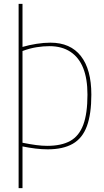

<svg xmlns="http://www.w3.org/2000/svg" viewBox="-20 -760 538 990"><path d="M76 210V-740H96V-518Q130 -528 168 -534Q206 -540 240 -540Q343 -540 397 -471Q451 -402 451 -272Q451 -172 428 -109.5Q405 -47 355 -18.5Q305 10 226 10Q196 10 163 6Q130 2 96 -5V210ZM223 -8Q297 -8 342.5 -33.5Q388 -59 409.5 -117Q431 -175 431 -272Q431 -354 409 -409Q387 -464 343 -493Q299 -522 235 -522Q203 -522 168.5 -516.5Q134 -511 96 -497V-24Q136 -16 166.5 -12Q197 -8 223 -8Z"/></svg>

Font: Georama ExtraCondensed Thin Thin
Style: Regular
Weight: 250
Version: Version 1.001